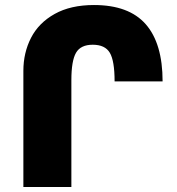

<svg xmlns="http://www.w3.org/2000/svg" viewBox="-20 -744 704 764"><path d="M73 -462Q73 -534 103.5 -593.5Q134 -653 197.5 -688.5Q261 -724 354 -724Q493 -724 560 -647.5Q627 -571 627 -420H436Q436 -502 417 -534Q398 -566 349 -566Q301 -566 282.5 -534Q264 -502 264 -425V0H73Z"/></svg>

Font: Noto Sans Armenian Black
Style: Regular
Weight: 900
Designer: Monotype Design team
Foundry: Monotype Imaging Inc.
Version: Version 1.000